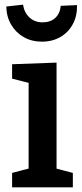

<svg xmlns="http://www.w3.org/2000/svg" viewBox="-20 -805 351 825"><path d="M223 -72 213 -83 293 -62V0H32V-62L112 -83L103 -72V-456L111 -447L32 -467V-529L223 -536ZM160 -626Q116 -626 82 -645.5Q48 -665 28 -699Q8 -733 7 -777L79 -785Q84 -751 106.5 -730Q129 -709 163 -709Q197 -709 217.5 -728Q238 -747 241 -780L311 -783Q312 -737 293 -701.5Q274 -666 239.5 -646Q205 -626 160 -626Z"/></svg>

Font: Bitter Thin SemiBold
Style: Regular
Weight: 600
Version: Version 2.002